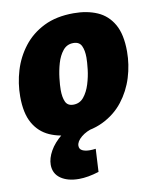

<svg xmlns="http://www.w3.org/2000/svg" viewBox="-87 -621 739 917"><g transform="rotate(-10 282.5 -163.0)"><path d="M333 -555Q398 -555 447.5 -533.5Q497 -512 525 -463Q553 -414 553 -331Q553 -267 534 -205.5Q515 -144 476 -94Q437 -44 376.5 -14.5Q316 15 232 15Q167 15 117.5 -7Q68 -29 40.5 -77.5Q13 -126 13 -207Q13 -271 31.5 -332.5Q50 -394 89 -444.5Q128 -495 188.5 -525Q249 -555 333 -555ZM307 -415Q276 -415 256.5 -391Q237 -367 227 -332Q217 -297 213 -262Q209 -227 209 -205Q209 -169 219 -147Q229 -125 257 -125Q288 -125 307.5 -149Q327 -173 338 -208.5Q349 -244 353 -279Q357 -314 357 -336Q357 -371 346.5 -393Q336 -415 307 -415ZM222 229Q167 229 133.5 205.5Q100 182 100 139Q100 108 119.5 73Q139 38 178.5 6Q218 -26 279 -48L336 0Q296 10 271 31Q246 52 246 73Q246 89 260 96Q274 103 296 103Q303 103 310.5 102.5Q318 102 325 101L319 212Q265 229 222 229Z"/></g></svg>

Font: Bitter Black
Style: Italic
Weight: 900
Italic angle: -9°
Designer: Sol Matas, and Bitter project Authors
Foundry: Sol Matas
Version: Version 2.001